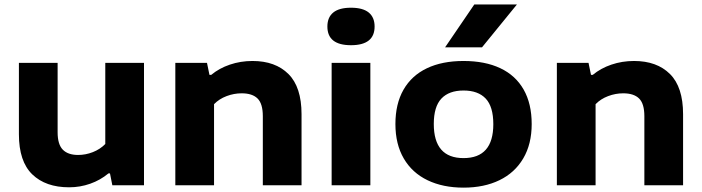

<svg xmlns="http://www.w3.org/2000/svg" viewBox="-20 -828 3137 858"><path d="M64.5 -228V-547H237.5V-237Q237.5 -182.5 260.8 -159Q284 -135.5 329 -135.5Q362.5 -135.5 395 -148.2Q427.5 -161 450.5 -184.5V-547H623.5V0H482L471.5 -53H464.5Q428.5 -23 383.2 -7Q338 9 289 9Q184 9 124.2 -48.8Q64.5 -106.5 64.5 -228Z M763.5 -547H905L916 -493.5H924Q959.5 -523 1007.2 -539.2Q1055 -555.5 1108.5 -555.5Q1210.5 -555.5 1269 -497.2Q1327.5 -439 1327.5 -317.5V0H1154.5V-309Q1154.5 -364.5 1131 -387.8Q1107.5 -411 1060 -411Q1025.5 -411 992.5 -398.5Q959.5 -386 936.5 -362.5V0H763.5Z M1462 0V-547H1635V0ZM1443 -709.5Q1443 -750.5 1469.2 -772Q1495.5 -793.5 1548.5 -793.5Q1601.5 -793.5 1627.8 -772Q1654 -750.5 1654 -709.5Q1654 -626 1548.5 -626Q1443 -626 1443 -709.5Z M1747 -273.5Q1747 -364 1783.2 -427.2Q1819.5 -490.5 1887.8 -523Q1956 -555.5 2051.5 -555.5Q2147.5 -555.5 2215.8 -523.2Q2284 -491 2320 -427.8Q2356 -364.5 2356 -273.5Q2356 -184 2318.2 -120Q2280.5 -56 2212 -22.8Q2143.5 10.5 2051.5 10.5Q1959.5 10.5 1890.8 -22.5Q1822 -55.5 1784.5 -119.5Q1747 -183.5 1747 -273.5ZM2184.5 -273Q2184.5 -351.5 2150.5 -387.5Q2116.5 -423.5 2051.5 -423.5Q1986.5 -423.5 1952.5 -387.5Q1918.5 -351.5 1918.5 -274Q1918.5 -121.5 2051.5 -121.5Q2184.5 -121.5 2184.5 -273ZM1969 -616.5 2099.5 -808H2290L2134 -616.5Z M2468.5 -547H2610L2621 -493.5H2629Q2664.5 -523 2712.2 -539.2Q2760 -555.5 2813.5 -555.5Q2915.5 -555.5 2974 -497.2Q3032.5 -439 3032.5 -317.5V0H2859.5V-309Q2859.5 -364.5 2836 -387.8Q2812.5 -411 2765 -411Q2730.5 -411 2697.5 -398.5Q2664.5 -386 2641.5 -362.5V0H2468.5Z"/></svg>

Font: Encode Sans Expanded
Style: Bold
Weight: 700
Width: 7
Designer: Multiple Designers
Foundry: Impallari Type
Version: Version 2.000